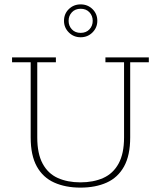

<svg xmlns="http://www.w3.org/2000/svg" viewBox="-20 -845 734 876"><path d="M347 11Q279 11 227.5 -12Q176 -35 148 -85.5Q120 -136 120 -218V-561H35V-583H235V-561H150V-218Q150 -144 174.5 -98.5Q199 -53 243.5 -33Q288 -13 347 -13Q406 -13 451 -33Q496 -53 521 -98.5Q546 -144 546 -218V-561H461V-583H659V-561H574V-218Q574 -136 546 -85.5Q518 -35 467 -12Q416 11 347 11ZM348 -675Q316 -675 294 -697Q272 -719 272 -750Q272 -782 294 -803.5Q316 -825 348 -825Q380 -825 402 -803.5Q424 -782 424 -750Q424 -719 402 -697Q380 -675 348 -675ZM348 -695Q373 -695 388 -711Q403 -727 403 -750Q403 -773 388 -789Q373 -805 348 -805Q323 -805 308 -789Q293 -773 293 -750Q293 -727 308 -711Q323 -695 348 -695Z"/></svg>

Font: Rokkitt Thin
Style: Regular
Weight: 250
Version: Version 3.103